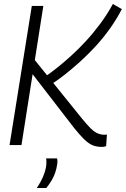

<svg xmlns="http://www.w3.org/2000/svg" viewBox="-20 -730 633 966"><path d="M28 0 140 -700H198L88 0ZM490 9Q467 9 446.5 1Q426 -7 404 -28.5Q382 -50 353 -86L133 -371L142 -444L392 -134Q419 -101 437.5 -83Q456 -65 472.5 -58.5Q489 -52 506 -52Q509 -52 512 -52.5Q515 -53 518 -53L514 5Q512 6 507 7.5Q502 9 497.5 9Q493 9 490 9ZM235 -304 205 -343Q233 -362 266.5 -388.5Q300 -415 337 -448.5Q374 -482 411.5 -522.5Q449 -563 484 -610Q519 -657 548 -710L593 -684Q566 -632 531.5 -584Q497 -536 458.5 -494.5Q420 -453 380.5 -417.5Q341 -382 304 -353Q267 -324 235 -304ZM212 67H267Q269 74 269 81Q269 88 268 95Q265 117 258 138Q251 159 239.5 178Q228 197 213 216H165Q186 185 198 155.5Q210 126 213 99Q214 89 213.5 81Q213 73 212 67Z"/></svg>

Font: Georama Light
Style: Italic
Weight: 300
Italic angle: -9°
Designer: Jean-Baptiste Levee
Foundry: Production Type
Version: Version 1.001